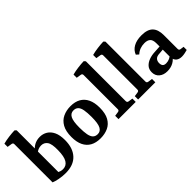

<svg xmlns="http://www.w3.org/2000/svg" viewBox="17 -1281 1917 1917"><g transform="rotate(-45 975.0 -322.5)"><path d="M59 -558Q59 -576 42 -579L-8 -587V-632Q28 -642 74.5 -648Q121 -654 157 -655L173 -640V-51Q182 -46 195.5 -42Q209 -38 226 -38Q274 -38 299 -78.5Q324 -119 325 -208Q327 -295 303.5 -328Q280 -361 238 -361Q217 -361 196.5 -353Q176 -345 160 -328L151 -357Q173 -391 208.5 -411Q244 -431 289 -431Q333 -431 368.5 -409.5Q404 -388 425 -344Q446 -300 446 -230Q446 -117 387.5 -54Q329 9 218 9Q170 9 125.5 0Q81 -9 59 -19Z M797 -205Q797 -265 790 -304Q783 -343 764.5 -361.5Q746 -380 714 -380Q674 -380 654.5 -343Q635 -306 635 -216Q635 -155 642.5 -116Q650 -77 668.5 -58.5Q687 -40 719 -40Q758 -40 777.5 -77Q797 -114 797 -205ZM512 -206Q512 -287 540 -336.5Q568 -386 616 -408.5Q664 -431 723 -431Q787 -431 830.5 -406Q874 -381 897 -333Q920 -285 920 -214Q920 -132 892.5 -83Q865 -34 817.5 -12Q770 10 710 10Q646 10 602 -14.5Q558 -39 535 -87Q512 -135 512 -206Z M1149 -76Q1149 -57 1167 -54L1214 -47V0H971V-47L1018 -54Q1036 -57 1036 -75V-558Q1036 -576 1018 -579L968 -587V-632Q1005 -642 1051 -648Q1097 -654 1134 -655L1149 -639Z M1426 -76Q1426 -57 1444 -54L1491 -47V0H1248V-47L1295 -54Q1313 -57 1313 -75V-558Q1313 -576 1295 -579L1245 -587V-632Q1282 -642 1328 -648Q1374 -654 1411 -655L1426 -639Z M1655 8Q1602 8 1569 -20Q1536 -48 1536 -96Q1536 -137 1559 -163Q1582 -189 1619 -202.5Q1656 -216 1697 -218L1793 -224V-180L1724 -174Q1686 -173 1669.5 -155Q1653 -137 1653 -109Q1653 -83 1664.5 -70Q1676 -57 1702 -57Q1728 -57 1752.5 -68.5Q1777 -80 1791 -98L1801 -73Q1781 -35 1743 -13.5Q1705 8 1655 8ZM1548 -333Q1565 -379 1610 -404.5Q1655 -430 1724 -430Q1808 -430 1846 -391Q1884 -352 1884 -273V-78Q1884 -58 1904 -56L1941 -51V-7Q1928 -3 1904.5 2Q1881 7 1861 7Q1825 7 1802.5 -10Q1780 -27 1774 -66V-268Q1774 -316 1752.5 -335Q1731 -354 1691 -354Q1657 -354 1628 -343.5Q1599 -333 1574 -310Z"/></g></svg>

Font: Yrsa SemiBold
Style: Regular
Weight: 600
Version: Version 2.004